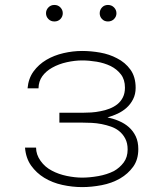

<svg xmlns="http://www.w3.org/2000/svg" viewBox="-20 -743 640 772"><path d="M80.6 -149.4Q84 -106.9 105.2 -77.1Q126.5 -47.4 157.7 -28.3Q190.4 -8.3 230.7 0.5Q271 9.3 310.5 9.3Q348.1 9.3 388.9 1.5Q429.7 -6.3 462.9 -25.4Q494.6 -43.9 515.4 -72.5Q536.1 -101.1 536.1 -143.6Q536.1 -172.9 525.9 -194.6Q515.6 -216.3 498 -231.9Q481.4 -246.6 459.2 -256.1Q437 -265.6 412.1 -271Q433.6 -276.9 453.1 -286.1Q472.7 -295.4 487.8 -308.6Q504.9 -323.7 515.1 -344Q525.4 -364.3 525.4 -389.6Q525.4 -434.1 504.4 -463.1Q483.4 -492.2 450.2 -508.8Q419.9 -524.9 383.1 -531.5Q346.2 -538.1 310.1 -538.1Q272.9 -538.1 235.1 -529.3Q197.3 -520.5 166.5 -502.4Q135.3 -483.9 114.7 -455.6Q94.2 -427.2 90.8 -387.7H134.8Q135.3 -416 150.1 -436.5Q165 -457 189.5 -470.7Q216.3 -485.8 248.8 -492.9Q281.2 -500 310.1 -500Q338.4 -500 368.9 -494.9Q399.4 -489.7 424.8 -477.5Q450.2 -464.8 466.3 -443.8Q482.4 -422.9 482.4 -390.6Q482.4 -368.2 474.1 -351.6Q465.8 -335 451.7 -323.7Q438 -313 420.7 -306.2Q403.3 -299.3 384.3 -295.9Q365.7 -292 346.7 -290.8Q327.6 -289.6 310.5 -289.6H218.8V-250H310.5Q328.6 -250 348.6 -249Q368.7 -248 388.7 -244.1Q408.2 -240.2 426.3 -233.9Q444.3 -227.5 458 -216.8Q474.1 -204.1 483.6 -185.8Q493.2 -167.5 493.2 -142.1Q493.2 -110.8 477.3 -89.6Q461.4 -68.4 438 -55.2Q409.7 -41 375 -34.9Q340.3 -28.8 310.5 -28.8Q281.7 -28.8 248.5 -35.6Q215.3 -42.5 189 -56.6Q161.1 -70.8 143.1 -96.2Q125 -121.6 125 -149.4ZM165 -689.9Q165 -676.3 174.6 -666.5Q184.1 -656.7 198.7 -656.7Q213.4 -656.7 222.9 -666.5Q232.4 -676.3 232.4 -689.9Q232.4 -703.1 222.9 -713.1Q213.4 -723.1 198.7 -723.1Q184.1 -723.1 174.6 -713.1Q165 -703.1 165 -689.9ZM380.9 -689.5Q380.9 -676.3 390.1 -666.5Q399.4 -656.7 414.1 -656.7Q428.7 -656.7 438.5 -666.5Q448.2 -676.3 448.2 -689.5Q448.2 -703.1 438.5 -713.1Q428.7 -723.1 414.1 -723.1Q399.4 -723.1 390.1 -713.1Q380.9 -703.1 380.9 -689.5Z"/></svg>

Font: Roboto Mono ExtraLight
Style: Regular
Weight: 250
Monospace: yes
Designer: Google
Version: Version 3.000